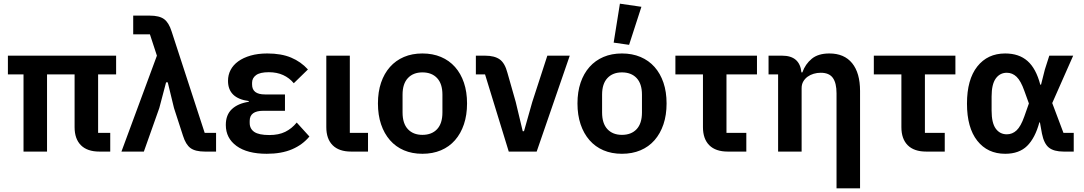

<svg xmlns="http://www.w3.org/2000/svg" viewBox="-20 -825 5898 1045"><path d="M514 -102H580V0H521Q455 0 420.5 -34.5Q386 -69 386 -133V-420H236V0H108V-420H23V-522H612V-420H514Z M796 -638H705V-740H795Q847 -740 873 -721Q899 -702 914 -654L1094 -102H1156V0H1095Q1043 0 1017 -19Q991 -38 976 -86L927 -237L893 -377H884L847 -237L763 0H641L834 -522Z M1664 -82Q1627 -37 1569.5 -12.5Q1512 12 1432 12Q1326 12 1267.5 -30.5Q1209 -73 1209 -145Q1209 -200 1242 -231Q1275 -262 1334 -271V-275Q1221 -290 1221 -385Q1221 -417 1235 -444Q1249 -471 1276.5 -491Q1304 -511 1344 -522.5Q1384 -534 1435 -534Q1511 -534 1564.5 -511.5Q1618 -489 1656 -447L1579 -372Q1555 -401 1521 -416.5Q1487 -432 1443 -432Q1395 -432 1373.5 -416Q1352 -400 1352 -375V-365Q1352 -311 1422 -311H1531V-222H1413Q1339 -222 1339 -167V-156Q1339 -124 1364 -107Q1389 -90 1446 -90Q1497 -90 1532.5 -107.5Q1568 -125 1595 -158Z M1983 0H1891Q1825 0 1790.5 -34.5Q1756 -69 1756 -133V-522H1884V-102H1983Z M2279 12Q2223 12 2178.5 -7Q2134 -26 2102.5 -62Q2071 -98 2054 -148.5Q2037 -199 2037 -262Q2037 -325 2054 -375Q2071 -425 2102.5 -460.5Q2134 -496 2178.5 -515Q2223 -534 2279 -534Q2335 -534 2380 -515Q2425 -496 2456.5 -460.5Q2488 -425 2505 -375Q2522 -325 2522 -262Q2522 -199 2505 -148.5Q2488 -98 2456.5 -62Q2425 -26 2380 -7Q2335 12 2279 12ZM2279 -91Q2330 -91 2359 -122Q2388 -153 2388 -213V-310Q2388 -369 2359 -400Q2330 -431 2279 -431Q2229 -431 2200 -400Q2171 -369 2171 -310V-213Q2171 -153 2200 -122Q2229 -91 2279 -91Z M2749 0 2620 -420H2570V-522H2620Q2671 -522 2699.5 -502Q2728 -482 2742 -428L2787 -270L2825 -111H2832L2877 -270L2959 -522H3081L2901 0Z M3365 12Q3309 12 3264.5 -7Q3220 -26 3188.5 -62Q3157 -98 3140 -148.5Q3123 -199 3123 -262Q3123 -325 3140 -375Q3157 -425 3188.5 -460.5Q3220 -496 3264.5 -515Q3309 -534 3365 -534Q3421 -534 3466 -515Q3511 -496 3542.5 -460.5Q3574 -425 3591 -375Q3608 -325 3608 -262Q3608 -199 3591 -148.5Q3574 -98 3542.5 -62Q3511 -26 3466 -7Q3421 12 3365 12ZM3365 -91Q3416 -91 3445 -122Q3474 -153 3474 -213V-310Q3474 -369 3445 -400Q3416 -431 3365 -431Q3315 -431 3286 -400Q3257 -369 3257 -310V-213Q3257 -153 3286 -122Q3315 -91 3365 -91ZM3404 -581 3320 -593 3354 -805 3471 -788Z M3941 0Q3875 0 3840.5 -34.5Q3806 -69 3806 -133V-420H3656V-522H4100V-420H3934V-102H4042V0Z M4215 0V-420H4163V-522H4237Q4333 -522 4342 -431H4347Q4363 -476 4398 -505Q4433 -534 4494 -534Q4575 -534 4618 -481Q4661 -428 4661 -330V200H4533V-317Q4533 -373 4513 -401Q4493 -429 4447 -429Q4427 -429 4408.5 -423.5Q4390 -418 4375.5 -407.5Q4361 -397 4352 -381.5Q4343 -366 4343 -345V0Z M5021 0Q4955 0 4920.5 -34.5Q4886 -69 4886 -133V-420H4736V-522H5180V-420H5014V-102H5122V0Z M5824 0H5769Q5716 0 5689 -21.5Q5662 -43 5651 -98L5640 -159H5637Q5614 -74 5570.5 -31Q5527 12 5451 12Q5355 12 5299 -59Q5243 -130 5243 -261Q5243 -392 5299 -463Q5355 -534 5451 -534Q5526 -534 5572.5 -493Q5619 -452 5642 -364H5646L5667 -447L5691 -522H5821L5707 -264L5768 -102H5824ZM5460 -94Q5490 -94 5513 -115.5Q5536 -137 5555 -191L5580 -262L5555 -331Q5536 -385 5513 -407Q5490 -429 5460 -429Q5422 -429 5399.5 -397.5Q5377 -366 5377 -300V-223Q5377 -156 5399.5 -125Q5422 -94 5460 -94Z"/></svg>

Font: IBM Plex Sans SmBld
Style: Regular
Weight: 600
Designer: Mike Abbink, Paul van der Laan, Pieter van Rosmalen
Foundry: Bold Monday
Version: Version 3.005